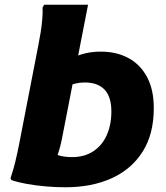

<svg xmlns="http://www.w3.org/2000/svg" viewBox="-20 -780 704 812"><path d="M256.4 12Q217.6 12 174.6 8.4Q131.6 4.7 93 -2.2Q54.4 -9.2 28.4 -18.4L24.4 -26.4Q36.9 -63 44.7 -95.7Q52.5 -128.3 60.6 -168.8L143.1 -593.6Q147.8 -616.4 152 -643.5Q156.3 -670.6 158.7 -698.1Q161.1 -725.6 160.1 -749.2L166.9 -760H352.4L240.8 -187.2Q234.8 -157.1 225.7 -130.6Q216.5 -104.1 208.4 -87.6L200.4 -134.4Q214.2 -126.3 235.4 -121Q256.5 -115.6 285.6 -115.6Q336.8 -115.6 374.1 -139.9Q411.3 -164.1 431.1 -207.7Q451 -251.2 451 -308.8Q451 -370.9 422.1 -401Q393.2 -431.2 339.2 -431.2Q317 -431.2 300.2 -427.1Q283.3 -423.1 270.4 -417.4L292.4 -537.6Q317 -549.3 345.3 -555.5Q373.5 -561.6 406.8 -561.6Q473.4 -561.6 523.8 -534.1Q574.2 -506.6 602.3 -453.4Q630.4 -400.2 630.4 -322.8Q630.4 -213 583.2 -138.5Q536 -64 451.9 -26Q367.8 12 256.4 12Z"/></svg>

Font: Kufam
Style: Italic
Weight: 400
Italic angle: -11°
Designer: Artur Schmal
Foundry: Original Type
Version: Version 1.301; ttfautohint (v1.8.3)